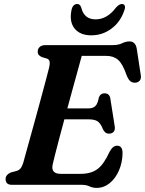

<svg xmlns="http://www.w3.org/2000/svg" viewBox="-20 -926 726 962"><path d="M389 0H41Q22 0 15 -8.2Q8 -16.5 8 -29Q8 -40.5 15.5 -49Q23 -57.5 34.5 -62L61.5 -69Q75 -73 82.5 -81.8Q90 -90.5 96.5 -110.5Q100 -123 109.2 -156.8Q118.5 -190.5 131.5 -237.2Q144.5 -284 158.8 -336Q173 -388 186.5 -437.8Q200 -487.5 210.5 -527Q221 -566.5 226 -587Q231 -608.5 228 -619Q225 -629.5 215 -632.5L191 -639.5Q182.5 -643 175.8 -649.2Q169 -655.5 169 -666.5Q169 -681.5 179 -690.8Q189 -700 208 -700H545Q573 -700 591.8 -709.2Q610.5 -718.5 628.5 -718.5Q658.5 -718.5 665 -683L685 -552Q688.5 -534 681.5 -524Q674.5 -514 661 -512Q645.5 -510 634.2 -518.2Q623 -526.5 614 -550Q595 -605.5 572 -625.8Q549 -646 513 -646H389.5Q383 -621.5 371.5 -580Q360 -538.5 346 -487.5Q332 -436.5 317.5 -383H424.5Q445 -383 457.2 -394Q469.5 -405 475.5 -438.5Q484 -458.5 503 -458.5Q529.5 -458.5 533 -431L554.5 -295Q558 -275 549.5 -265.8Q541 -256.5 527 -256.5Q515.5 -256 508 -262.2Q500.5 -268.5 496 -278Q484 -308.5 468.8 -318.2Q453.5 -328 425.5 -328H302.5Q288.5 -276 276.2 -229.8Q264 -183.5 255.5 -149.8Q247 -116 244 -102Q233.5 -55 284.5 -55H384Q435.5 -55 467.8 -78.5Q500 -102 529 -165.5Q545.5 -196 566.5 -196Q594 -196 594 -159.5Q593.5 -112 576.2 -72.2Q559 -32.5 529.8 -8.5Q500.5 15.5 464 15.5Q445 15.5 428.5 7.8Q412 0 389 0ZM459 -829Q517 -829 561.5 -888.5Q578 -906 590.5 -906Q601.5 -906 605 -897.5Q608.5 -889 603 -874.5Q584 -816.5 538.8 -782.8Q493.5 -749 437.5 -749Q381.5 -749 354 -782.8Q326.5 -816.5 338 -874.5Q344 -906 368 -906Q380.5 -906 387 -888.5Q401 -829 459 -829Z"/></svg>

Font: Fraunces 9pt S050 SemiBold
Style: Italic
Weight: 600
Italic angle: -16°
Version: Version 1.000; ttfautohint (v1.8.3)